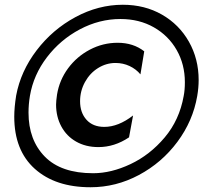

<svg xmlns="http://www.w3.org/2000/svg" viewBox="-20 -760 866 808"><path d="M40 -269Q40 -127 126.5 -49.5Q213 28 361 28Q468 28 564.5 -23.5Q661 -75 726.5 -163Q792 -251 810 -356Q816 -391 816 -423Q816 -512 775 -584.5Q734 -657 661.5 -698.5Q589 -740 497 -740Q394 -740 297.5 -688Q201 -636 134 -548Q67 -460 48 -358Q40 -308 40 -269ZM372 -31Q237 -31 168.5 -101Q100 -171 100 -286Q100 -321 106 -357Q121 -445 177.5 -519Q234 -593 316 -636.5Q398 -680 487 -680Q566 -680 627.5 -645Q689 -610 723.5 -549.5Q758 -489 758 -414Q758 -381 753 -356Q735 -255 673 -181.5Q611 -108 529.5 -69.5Q448 -31 372 -31ZM419 -226Q371 -226 344 -256Q317 -286 317 -334Q317 -377 337.5 -414.5Q358 -452 392.5 -473.5Q427 -495 466 -495Q498 -495 525.5 -482Q553 -469 571 -447L587 -544Q541 -580 475 -580Q413 -580 358 -551Q303 -522 266.5 -472.5Q230 -423 220 -362Q216 -334 216 -320Q216 -269 238 -228Q260 -187 300.5 -164Q341 -141 394 -141Q462 -141 523 -182L540 -274Q478 -226 419 -226Z"/></svg>

Font: Geom Medium
Style: Italic
Weight: 500
Italic angle: -10°
Version: Version 1.102